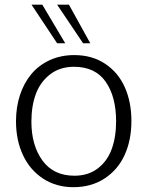

<svg xmlns="http://www.w3.org/2000/svg" viewBox="-20 -777 621 809"><path d="M220.7 -594.7 112.8 -757.3H158.2L254.9 -594.7ZM330.1 -594.7 220.7 -757.3H270.5L360.4 -594.7ZM293.5 -36.6Q352.1 -36.6 392.3 -67.6Q432.6 -98.6 450.9 -149.4Q469.2 -200.2 469.2 -266.1Q469.2 -369.6 425.3 -432.6Q381.3 -495.6 291.5 -495.6Q232.9 -495.6 191.7 -464.1Q150.4 -432.6 131.3 -381.6Q112.3 -330.6 112.3 -264.6Q112.3 -164.6 158.9 -100.6Q205.6 -36.6 293.5 -36.6ZM289.1 11.7Q216.3 11.7 160.9 -24.9Q105.5 -61.5 76.4 -124.3Q47.4 -187 47.4 -266.1Q47.4 -325.7 64.2 -376.7Q81.1 -427.7 112.3 -465.1Q143.6 -502.4 189.9 -523.7Q236.3 -544.9 293 -544.9Q368.2 -544.9 423.3 -508.1Q478.5 -471.2 506.1 -408.9Q533.7 -346.7 533.7 -267.1Q533.7 -187 505.4 -124.5Q477.1 -62 420.9 -25.1Q364.7 11.7 289.1 11.7Z"/></svg>

Font: Oxygen Light
Style: Regular
Weight: 300
Designer: vernon adams
Foundry: Vernon Adams
Version: Version Release 0.2.3 webfont; ttfautohint (v0.93.3-1d66) -l